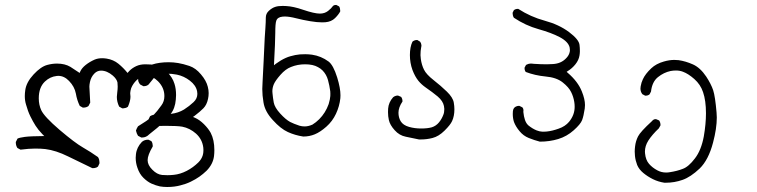

<svg xmlns="http://www.w3.org/2000/svg" viewBox="-20 -455 3040 771"><path d="M62.5 146Q96.7 141.6 120.8 141.6Q145 141.6 162.1 143.6Q204.6 148.9 253.4 173.1Q302.2 197.3 350.6 220.2Q352.1 220.2 354.2 220.2Q356.4 220.2 359.9 219.7Q367.7 218.8 373.5 213.9L379.4 201.2Q379.4 199.7 379.4 196Q379.4 192.4 378.2 186.8Q377 181.2 373.5 175.8Q343.8 154.8 312.3 136.7Q280.8 118.7 219.2 66.4Q157.7 13.7 145.5 -12.7Q135.7 -34.2 135.7 -60.1Q135.7 -104 160.2 -127.4Q180.7 -147 207.5 -149.9Q210.9 -150.4 213.9 -150.4Q237.8 -150.4 257.3 -129.9Q279.3 -107.4 284.7 -79.1Q289.1 -52.7 300.3 -29.8L312.5 -22.9Q314 -22.9 314.9 -22.9Q327.1 -22.9 335.4 -29.3L342.3 -43Q341.3 -67.9 340.1 -84Q338.9 -100.1 338.9 -107.2Q338.9 -114.3 341.3 -126Q345.7 -146.5 359.4 -160.2Q370.6 -171.4 385.7 -171.4Q409.7 -171.4 433.1 -151.4Q448.7 -137.7 451.7 -124Q452.6 -117.7 452.6 -107.2Q452.6 -96.7 450.9 -84.5Q449.2 -72.3 449.2 -65.9Q449.2 -45.9 458.5 -26.9L470.7 -20Q472.2 -20 475.3 -20Q478.5 -20 483.9 -21.5Q489.3 -22.9 493.7 -26.4Q503.9 -49.8 503.9 -66.4Q503.9 -70.3 503.4 -73.7Q502.9 -77.1 502.9 -79.3Q502.9 -81.5 503.2 -84.5Q503.4 -87.4 504.4 -92Q505.4 -96.7 506.8 -101.1Q510.7 -110.8 516.1 -118.4Q521.5 -126 527.6 -132.1Q533.7 -138.2 542.5 -142.6Q555.7 -149.4 569.8 -149.4Q593.8 -149.4 614.3 -128.9Q640.1 -103 640.1 -69.3Q640.1 -47.9 628.4 -32.2Q610.4 -6.8 595.9 7.6Q581.5 22 566.2 31.7Q550.8 41.5 534.2 52.2Q528.8 60.5 525.9 69.3Q528.8 82 534.2 90.3L547.4 97.2Q548.8 97.2 550.8 97.2Q566.9 97.2 579.1 84.5Q615.7 56.2 632.6 39.1Q649.4 22 665 2.9Q683.1 -19.5 686 -55.2Q687 -64.5 687 -73.2Q687 -98.6 680.7 -118.2Q672.9 -145 648.9 -168Q625 -190.9 605.5 -193.8Q584.5 -196.8 563.5 -196.8Q543 -196.8 527.1 -189.5Q511.2 -182.1 500 -170.9L495.6 -166L492.2 -162.1Q475.6 -182.6 455.6 -199Q435.5 -215.3 408.2 -219.7Q398.9 -221.2 390.1 -221.2Q373.5 -221.2 360.4 -215.8Q340.3 -207 324.2 -194.3Q308.1 -181.6 301.8 -167L299.8 -162.1Q279.8 -175.8 262.7 -186.5Q240.7 -199.7 209 -199.7Q189.9 -199.7 169.9 -194.3Q144 -187.5 115 -156.2Q85.9 -125 81.5 -93.3Q79.6 -80.6 79.6 -69.3Q79.6 -50.8 84.5 -35.2Q91.8 -8.3 102.1 12.5Q112.3 33.2 122.8 49.8Q133.3 66.4 150.4 84L157.7 91.3Q101.6 91.8 79.6 94.7Q57.6 97.7 50.3 101.6L43.5 115.2Q43.5 116.2 43.5 117.2Q43.5 129.4 49.8 139.2Z M625.5 4.4H610.8Q594.2 4.4 582.5 11.7L576.7 23.9Q576.2 25.9 576.2 27.3Q576.2 37.1 582 43.9Q589.8 50.3 598.6 51.3Q627.9 50.3 644 50.3Q692.4 50.3 711.9 53.7Q742.2 59.6 767.1 81.5Q792.5 104.5 796.4 138.2Q796.9 143.6 796.9 147.5Q796.9 151.4 796.4 157Q795.9 162.6 793.9 169.4Q789.1 184.6 776.4 197.3Q755.4 217.8 730 231Q703.6 244.6 677.7 247.1Q663.6 248.5 652.3 248.5Q641.1 248.5 630.9 247.6Q610.4 245.6 591.8 226.6Q572.8 208 572.8 188Q572.8 168 593.3 133.3Q593.3 132.3 593.3 128.9Q593.3 125.5 592 120.6Q590.8 115.7 587.9 111.8L576.2 106Q575.2 106 574.2 106Q560.1 106 549.8 114.7Q528.8 136.7 525.9 164.6Q524.9 171.4 524.9 178.7Q524.9 199.2 531.7 218.3Q540 243.7 556.4 259.5Q572.8 275.4 588.9 282.5Q605 289.6 622.1 293.5Q636.2 295.9 651.4 295.9Q666.5 295.9 679.7 294.2Q692.9 292.5 703.6 289.6Q726.1 284.2 745.8 274.7Q765.6 265.1 780.8 254.4Q795.9 243.7 809.6 230.5Q835.4 204.1 839.4 171.9Q840.8 159.7 840.8 147.9Q840.8 106.9 826.2 78.6Q816.9 61.5 799.1 43.7Q781.2 25.9 762.2 17.6L754.9 14.6L761.2 10.3Q783.2 -6.3 796.9 -20.3Q810.5 -34.2 815.4 -58.1Q817.9 -68.8 817.9 -81.1Q817.9 -93.3 814.5 -106.4Q808.6 -130.9 787.1 -156.2Q766.1 -181.6 740.5 -190.2Q714.8 -198.7 695.3 -201.9Q675.8 -205.1 657.7 -205.1Q619.1 -205.1 590.8 -195.8Q570.8 -189.5 555.4 -174.3Q540 -159.2 534.7 -140.6Q534.7 -139.6 534.7 -137.9Q534.7 -136.2 534.9 -133.1Q535.2 -129.9 536.1 -127Q538.6 -120.6 543 -115.7L555.7 -108.9Q556.6 -108.9 557.6 -108.9Q568.4 -108.9 576.2 -115.2Q584.5 -125 590.6 -132.8Q596.7 -140.6 597.2 -141.1Q610.4 -156.7 636.2 -158.7Q643.6 -159.2 650.4 -159.2Q669.9 -159.2 690.4 -155.3Q718.8 -149.4 742.2 -131.3Q766.6 -112.8 771.5 -88.4Q772.5 -83 772.5 -78.1Q772.5 -59.1 757.3 -44.9Q740.2 -28.8 718.8 -15.1Q696.3 -1.5 668 2Q646 4.4 625.5 4.4Z M1329.1 -435.1Q1320.3 -435.1 1316.4 -430.2Q1311 -421.9 1297.4 -411.1Q1283.7 -400.4 1264.6 -400.4Q1242.2 -400.4 1196.3 -416Q1158.2 -429.2 1129.4 -430.7Q1122.1 -431.2 1115.7 -431.2Q1096.7 -431.2 1086.4 -427.7Q1072.8 -423.8 1059.6 -411.6Q1047.4 -400.4 1047.4 -384.3Q1047.4 -366.2 1045.7 -342.3Q1043.9 -318.4 1043 -302.2Q1041.5 -270 1038.6 -208.3Q1035.6 -146.5 1034.4 -126Q1033.2 -105.5 1033.2 -97.7Q1033.2 -71.8 1038.1 -43.5Q1043.9 -6.8 1075.7 27.3Q1106.9 62 1136 75.2Q1165 88.4 1197.8 93.3Q1222.7 93.3 1244.4 84.2Q1266.1 75.2 1290.5 53.7Q1314.9 32.2 1329.1 2Q1343.3 -28.3 1346.7 -60.5Q1347.2 -65.9 1347.2 -72.3Q1347.2 -101.1 1334 -144Q1318.4 -193.8 1299.3 -208Q1269.5 -230 1232.9 -235.4Q1218.3 -237.3 1205.8 -237.3Q1193.4 -237.3 1184.3 -236.6Q1175.3 -235.8 1165.5 -233.9Q1155.8 -231.9 1146.2 -229.2Q1136.7 -226.6 1127 -222.2Q1107.4 -213.4 1087.4 -198.7L1080.1 -192.9Q1085.4 -290 1085.4 -322.3Q1085.4 -360.8 1089.4 -371.6Q1094.2 -386.2 1114.7 -388.2Q1119.1 -388.7 1123.5 -388.7Q1141.6 -388.7 1169.4 -381.6Q1197.3 -374.5 1225.3 -369.9Q1253.4 -365.2 1272.9 -365.2Q1280.3 -365.2 1286.6 -365.7Q1310.5 -367.7 1325.2 -382.1Q1339.8 -396.5 1346.2 -409.2Q1346.2 -410.6 1346.2 -411.6Q1346.2 -421.9 1341.8 -429.2L1330.6 -435.1Q1330.1 -435.1 1329.1 -435.1ZM1203.1 52.7Q1192.9 52.7 1182.6 49.8Q1159.2 42 1145 34.7Q1127 24.9 1105 0.7Q1083 -23.4 1079.3 -43.2Q1075.7 -63 1074.2 -81.1Q1073.7 -85 1073.7 -88.4Q1073.7 -103 1079.8 -117.2Q1085.9 -131.3 1106 -154.3Q1126.5 -177.7 1148.4 -186Q1174.8 -196.8 1205.1 -196.8Q1237.3 -196.8 1256.8 -185.5Q1267.1 -180.2 1275.4 -171.9Q1291 -155.8 1297.1 -133.5Q1303.2 -111.3 1306.2 -88.4Q1306.6 -83 1306.6 -78.9Q1306.6 -74.7 1306.4 -69.3Q1306.2 -64 1304.4 -55.2Q1302.7 -46.4 1299.8 -37.1Q1287.1 -1.5 1261.7 23.9Q1249 36.6 1233.9 45.9H1233.4Q1217.8 52.7 1203.1 52.7Z M1538.1 -4.9Q1538.1 12.2 1541.5 26.9Q1545.9 46.9 1564.9 67.9Q1583.5 88.9 1609.4 94Q1635.3 99.1 1662.6 105Q1666 105 1669.4 105Q1694.3 105 1716.8 99.1Q1741.7 92.8 1765.1 69.6Q1788.6 46.4 1795.4 31.2Q1804.7 11.2 1804.7 -16.1Q1804.7 -29.3 1802.2 -43Q1798.8 -63.5 1774.4 -87.2Q1750 -110.8 1721.2 -133.3Q1691.9 -156.2 1682.6 -175.3Q1673.3 -193.8 1669.9 -217.8Q1668.5 -227.5 1668.5 -233.4Q1668.5 -251.5 1671.4 -265.6Q1672.4 -269 1672.4 -271Q1672.4 -272.9 1671.9 -275.4Q1671.4 -281.7 1667 -287.6L1655.8 -294.4Q1655.3 -294.4 1654.8 -294.4Q1644 -294.4 1636.2 -287.6Q1626 -266.1 1626 -233.9Q1626 -202.6 1636.2 -174.3Q1646.5 -147 1660.6 -129.9Q1672.4 -115.7 1689 -104Q1717.3 -84.5 1737.8 -67.4Q1758.8 -49.3 1762.7 -29.3Q1764.2 -22 1764.2 -17.6Q1764.2 -3.4 1760.3 5.9Q1753.9 22.9 1742.7 36.6Q1731 50.8 1713.9 56.2Q1696.8 61 1671.1 61Q1645.5 61 1623 54.7Q1598.6 47.9 1588.9 31.7Q1580.1 16.6 1580.1 -2.4Q1580.1 -23.4 1596.2 -47.4Q1596.2 -48.3 1596.2 -48.8Q1596.2 -58.6 1590.8 -65.9L1579.6 -70.8Q1578.1 -71.3 1576.7 -71.3Q1575.2 -71.3 1573.2 -71Q1571.3 -70.8 1568.4 -69.8Q1563.5 -68.4 1558.6 -64.5Q1540.5 -43.9 1538.6 -19Q1538.1 -11.7 1538.1 -4.9Z M2039.1 2.4Q2039.1 20 2043.9 34.7Q2050.8 53.2 2066.4 71.8Q2081.5 90.3 2103.3 99.1Q2125 107.9 2147.9 113.8Q2187 113.8 2221.7 103.3Q2256.3 92.8 2283.9 68.1Q2311.5 43.5 2317.6 27.1Q2323.7 10.7 2328.1 -19Q2329.1 -25.4 2329.1 -33.2Q2329.1 -56.6 2316.4 -87.9Q2300.8 -127.4 2259.8 -162.6L2255.4 -166.5L2260.3 -169.9Q2277.3 -180.2 2290.8 -197Q2304.2 -213.9 2307.1 -232.4Q2308.6 -242.2 2308.6 -249.5Q2308.6 -263.2 2307.1 -274.9Q2304.7 -296.4 2265.1 -326.2Q2224.6 -356.4 2167.7 -371.8Q2110.8 -387.2 2061 -419.4Q2060.1 -419.4 2059.6 -419.4Q2049.8 -419.4 2043.5 -414.1L2038.6 -404.3Q2038.6 -402.8 2038.6 -400.1Q2038.6 -397.5 2039.6 -393.1Q2040.5 -388.7 2043.5 -383.8Q2090.3 -352.5 2142.6 -337.9Q2194.8 -323.2 2228 -305.7Q2262.7 -287.1 2267.6 -263.7Q2268.6 -259.3 2268.6 -253.4Q2268.6 -247.6 2266.1 -240.7Q2262.2 -229.5 2252 -219.7Q2232.4 -199.7 2200.7 -197.8Q2188 -196.8 2175.8 -196.8Q2151.4 -196.8 2123.5 -198.7Q2123.5 -198.7 2123 -198.7Q2117.7 -199.7 2115 -199.7Q2112.3 -199.7 2109.1 -199.7Q2106 -199.7 2101.3 -198.2Q2096.7 -196.8 2092.3 -194.3L2086.4 -183.1Q2086.4 -182.6 2086.4 -181.6Q2086.4 -172.4 2091.3 -166Q2128.4 -151.9 2170.4 -147.9Q2214.8 -144 2239.7 -124Q2264.2 -104.5 2273.4 -85.4Q2282.7 -66.9 2286.1 -45.4Q2287.6 -36.6 2287.6 -25.9Q2287.6 6.8 2265.1 34.2Q2249.5 52.7 2223.6 61.5Q2198.2 70.8 2175.3 73.2Q2168.9 73.7 2165.3 73.7Q2161.6 73.7 2157.5 73.7Q2153.3 73.7 2146.7 72.3Q2140.1 70.8 2134.3 68.4Q2117.7 61.5 2102.1 48.8L2099.6 46.4Q2085.4 32.2 2081.5 -5.9Q2082 -8.8 2082 -11.2Q2082 -19 2077.6 -23.9L2065.9 -29.8Q2065.4 -29.8 2062.3 -29.8Q2059.1 -29.8 2054.7 -28.3Q2041 -23.9 2039.6 -8.3Q2039.1 -2.9 2039.1 2.4Z M2615.7 23.9Q2614.3 23.4 2612.3 23.4Q2604.5 23.4 2598.1 31.2Q2598.1 31.2 2597.7 31.7Q2551.3 74.2 2542 93Q2532.7 111.8 2530.3 132.3Q2528.8 144 2528.8 153.8Q2528.8 163.6 2529.8 171.4Q2531.7 189.5 2538.6 207.5Q2545.9 225.1 2563.2 239.5Q2580.6 253.9 2601.8 264.4Q2623 274.9 2647.9 278.8Q2650.4 278.8 2653.3 278.8Q2688.5 278.8 2720.9 267.3Q2753.4 255.9 2789.6 221.7Q2825.2 187 2843.3 117.7Q2858.4 61 2858.4 16.6Q2858.4 6.3 2857.4 -3.4Q2852.1 -66.9 2843.8 -92.8Q2835.4 -117.7 2815.9 -147.5Q2792 -183.1 2762.7 -196.3Q2732.9 -209.5 2705.1 -213.4Q2696.8 -214.4 2688 -214.4Q2668 -214.4 2646 -208Q2614.7 -199.2 2595.2 -180.7Q2571.3 -158.2 2561.5 -136.7Q2555.2 -123.5 2552.7 -108.4Q2551.8 -104 2551.8 -99.6Q2551.8 -86.4 2559.6 -76.7L2570.8 -70.8Q2571.3 -70.8 2572.3 -70.8Q2582 -70.8 2588.4 -76.2L2594.2 -87.4Q2598.6 -126.5 2622.1 -145.3Q2645.5 -164.1 2672.9 -169.9Q2684.1 -171.9 2694.3 -171.9Q2709.5 -171.9 2722.2 -167Q2743.7 -159.2 2768.1 -137.7Q2793 -115.7 2803.2 -85Q2814.9 -51.3 2814.9 0Q2814.9 42.5 2806.2 92.8Q2795.9 148.4 2770.5 181.2Q2745.1 214.8 2721.7 223.1Q2699.2 231.9 2670.9 236.3Q2662.6 237.8 2654.8 237.8Q2635.7 237.8 2619.6 229Q2599.6 218.3 2586.4 203.1Q2572.8 187.5 2570.3 161.1Q2569.8 157.2 2569.8 153.8Q2569.8 131.3 2583.5 109.4Q2599.1 85.4 2625.5 60.5L2632.3 48.3Q2632.3 47.9 2632.3 46.9Q2632.3 37.1 2627 28.8Z"/></svg>

Font: Bakudai
Style: Light
Weight: 300
Version: Version 1.48